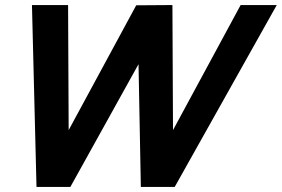

<svg xmlns="http://www.w3.org/2000/svg" viewBox="-20 -740 1115 760"><path d="M124.5 0H258.5L528.3 -486L537.5 0H671.5L1075.5 -720H932.5L664.8 -225L662.5 -720L519.2 -719L251.8 -225L249.5 -720H106.5Z"/></svg>

Font: Manrope
Style: ExtraBoldItalic
Weight: 800
Italic angle: -15°
Designer: Mikhail Sharanda
Foundry: Mikhail Sharanda
Version: Version 4.502;hotconv 1.0.109;makeotfexe 2.5.65596